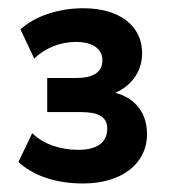

<svg xmlns="http://www.w3.org/2000/svg" viewBox="-20 -715 413 464"><path d="M181.4 -271.6C270.6 -271.6 335.3 -316.7 335.3 -391.2C335.3 -452 295.1 -489.2 234.3 -495.1V-483.3C284.3 -493.1 323.5 -532.4 323.5 -586.3C323.5 -652.9 268.6 -695.1 181.4 -695.1C120.6 -695.1 63.7 -675.5 29.4 -644.1L62.7 -573.5C89.2 -599 125.5 -613.7 163.7 -613.7C204.9 -613.7 227.5 -596.1 227.5 -569.6C227.5 -539.2 203.9 -526.5 163.7 -526.5H94.1V-444.1H175.5C215.7 -444.1 239.2 -434.3 239.2 -403.9C239.2 -369.6 212.7 -352.9 169.6 -352.9C123.5 -352.9 84.3 -367.6 57.8 -393.1L24.5 -323.5C59.8 -291.2 112.7 -271.6 181.4 -271.6Z"/></svg>

Font: LL Pando Sans
Style: Bold
Weight: 700
Designer: Joshua Smith
Foundry: Joshua Smith
Version: Version 1.000;Glyphs 3.2.1 (3258)